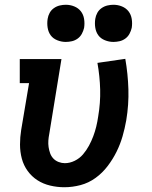

<svg xmlns="http://www.w3.org/2000/svg" viewBox="-20 -778 640 806"><path d="M250 8Q220 8 190.5 1Q161 -6 137 -21.5Q113 -37 96 -60.5Q79 -84 71.5 -112.5Q64 -141 64 -171.5Q64 -202 69 -233L102 -429H63V-530H238L187 -217Q184 -202 183 -188Q182 -174 184 -160.5Q186 -147 190.5 -134.5Q195 -122 204 -112.5Q213 -103 226 -98Q239 -93 252 -93Q273 -93 293.5 -103Q314 -113 328.5 -130Q343 -147 353.5 -166.5Q364 -186 371.5 -206Q379 -226 384 -246.5Q389 -267 392 -288Q402 -346 400.5 -402Q399 -458 389 -514L506 -531Q517 -468 519 -403.5Q521 -339 510 -273Q504 -239 494.5 -206Q485 -173 469.5 -141.5Q454 -110 432 -81Q410 -52 381 -31Q352 -10 318 -1Q284 8 250 8ZM456 -602Q438 -602 420.5 -609Q403 -616 393 -629.5Q383 -643 380 -661.5Q377 -680 380 -699Q382 -712 388.5 -724Q395 -736 406.5 -744Q418 -752 431 -755Q444 -758 456 -758Q475 -758 492 -751Q509 -744 519.5 -730.5Q530 -717 533 -698.5Q536 -680 533 -661Q530 -648 523.5 -636Q517 -624 506 -616Q495 -608 482 -605Q469 -602 456 -602ZM256 -602Q238 -602 220.5 -609Q203 -616 193 -629.5Q183 -643 180 -661.5Q177 -680 180 -699Q182 -712 188.5 -724Q195 -736 206.5 -744Q218 -752 231 -755Q244 -758 256 -758Q275 -758 292 -751Q309 -744 319.5 -730.5Q330 -717 333 -698.5Q336 -680 333 -661Q330 -648 323.5 -636Q317 -624 306 -616Q295 -608 282 -605Q269 -602 256 -602Z"/></svg>

Font: Iosevka Curly Slab Extended
Style: Bold Italic
Weight: 700
Width: 7
Italic angle: -9°
Monospace: yes
Designer: Belleve Invis
Foundry: Belleve Invis
Version: Version 11.0.0; ttfautohint (v1.8.3)